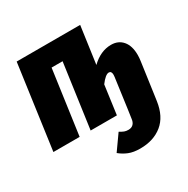

<svg xmlns="http://www.w3.org/2000/svg" viewBox="-173 -684 1037 1058"><g transform="rotate(-30 346.0 -155.0)"><path d="M667 -231Q667 -213 664 -193L637 0L631 42Q618 133 562.5 178Q507 223 422 223Q379 223 349.5 211Q320 199 296 179L364 83Q381 93 391.5 97Q402 101 417 101Q437 101 448.5 89Q460 77 462 55L470 0L496 -190Q497 -195 497 -203Q497 -227 480 -227Q459 -227 426 -183L401 0H234L291 -408H221L164 0H-3L71 -533H475L442 -297Q500 -353 567 -353Q613 -353 640 -321Q667 -289 667 -231Z"/></g></svg>

Font: Fira Sans Extra Condensed ExtraBold
Style: Italic
Weight: 800
Width: 3
Italic angle: -8°
Designer: Carrois Corporate & Edenspiekermann AG
Foundry: Carrois Corporate GbR & Edenspiekermann AG
Version: Version 4.203